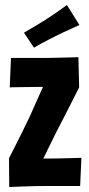

<svg xmlns="http://www.w3.org/2000/svg" viewBox="-20 -745 356 769"><path d="M108 -10 16 -111Q25 -129 38 -154.5Q51 -180 67 -212Q83 -244 99 -278Q115 -314 132 -352Q149 -390 165.5 -426.5Q182 -463 197 -496L297 -395Q286 -373 271 -343.5Q256 -314 239 -280.5Q222 -247 204 -213Q184 -172 165 -133.5Q146 -95 131.5 -63Q117 -31 108 -10ZM17 4 16 -111Q16 -111 34 -111Q52 -111 79 -110.5Q106 -110 132.5 -110Q159 -110 175 -110Q193 -110 215.5 -110.5Q238 -111 258.5 -111.5Q279 -112 292.5 -112.5Q306 -113 306 -113L301 0Q301 0 286.5 0Q272 0 249.5 0Q227 0 203 0Q179 0 160 0Q142 0 118 0.5Q94 1 70.5 2Q47 3 32 3.5Q17 4 17 4ZM19 -395 24 -513Q24 -513 38 -513Q52 -513 73.5 -513Q95 -513 118 -513Q141 -513 160 -513Q174 -513 196 -513.5Q218 -514 240.5 -514.5Q263 -515 278.5 -515.5Q294 -516 294 -516L297 -395Q297 -395 281 -395.5Q265 -396 240.5 -396Q216 -396 190 -396.5Q164 -397 144 -397Q126 -397 104.5 -396.5Q83 -396 63.5 -396Q44 -396 31.5 -395.5Q19 -395 19 -395ZM116 -554 76 -614Q90 -622 104 -630.5Q118 -639 132.5 -647.5Q147 -656 161 -665Q176 -675 190.5 -684.5Q205 -694 219.5 -704.5Q234 -715 248 -725L298 -645Q281 -637 264.5 -629.5Q248 -622 232.5 -615Q217 -608 202 -600Q188 -593 173.5 -585.5Q159 -578 145 -570.5Q131 -563 116 -554Z"/></svg>

Font: Truculenta Black
Style: Regular
Weight: 900
Version: Version 1.002